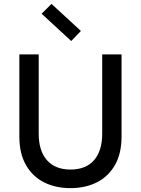

<svg xmlns="http://www.w3.org/2000/svg" viewBox="-20 -962 728 992"><path d="M344 10Q267 10 207.5 -20Q148 -50 114 -109.5Q80 -169 80 -256V-681H180V-271Q180 -183 222.5 -134.5Q265 -86 344 -86Q424 -86 466 -134.5Q508 -183 508 -271V-681H608V-256Q608 -169 574 -109.5Q540 -50 480.5 -20Q421 10 344 10ZM348 -750 195 -891 246 -942 398 -802Z"/></svg>

Font: Gabarito
Style: Regular
Weight: 400
Designer: Leandro Assis / Alvaro Franca / Felipe Casaprima
Foundry: Naipe Foundry
Version: Version 1.000